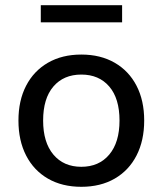

<svg xmlns="http://www.w3.org/2000/svg" viewBox="-20 -710 626 739"><path d="M293 9Q219 9 164.5 -22.5Q110 -54 80.5 -111.5Q51 -169 51 -246Q51 -323 80.5 -380Q110 -437 164.5 -468.5Q219 -500 293 -500Q367 -500 421.5 -468.5Q476 -437 505.5 -380Q535 -323 535 -246Q535 -169 505.5 -111.5Q476 -54 421.5 -22.5Q367 9 293 9ZM293 -68Q361 -68 400.5 -115Q440 -162 440 -246Q440 -331 400.5 -377Q361 -423 293 -423Q225 -423 185.5 -377Q146 -331 146 -246Q146 -162 185.5 -115Q225 -68 293 -68ZM137 -624V-690H450V-624Z"/></svg>

Font: Nunito Sans 10pt Medium
Style: Regular
Weight: 500
Designer: Vernon Adams
Foundry: Vernon Adams
Version: Version 3.101;gftools[0.9.27]